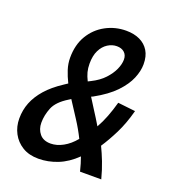

<svg xmlns="http://www.w3.org/2000/svg" viewBox="-132 -809 823 918"><g transform="rotate(20 280.0 -349.5)"><path d="M167 10Q119 10 85.5 -10.5Q52 -31 34 -65Q16 -99 16 -140Q16 -183 31 -221Q46 -259 77.5 -295Q109 -331 161 -365L179 -377Q164 -407 154.5 -436.5Q145 -466 145 -496Q145 -562 173.5 -609.5Q202 -657 250 -683Q298 -709 354 -709Q394 -709 423.5 -695Q453 -681 469.5 -654Q486 -627 486 -586Q486 -552 470 -513.5Q454 -475 416.5 -435.5Q379 -396 312 -359L303 -355Q321 -326 334.5 -305Q348 -284 359 -266.5Q370 -249 380 -232Q397 -262 410.5 -297Q424 -332 435 -372L524 -362Q506 -294 480 -242Q454 -190 428 -151Q443 -120 457.5 -83Q472 -46 484 0H376Q371 -21 366 -37Q361 -53 355 -70Q312 -28 264 -9Q216 10 167 10ZM197 -78Q228 -78 260 -95.5Q292 -113 319 -146Q299 -187 271.5 -229.5Q244 -272 218 -312L207 -305Q153 -272 137.5 -233.5Q122 -195 122 -157Q122 -124 141 -101Q160 -78 197 -78ZM263 -418 277 -425Q317 -445 341.5 -471.5Q366 -498 378 -525Q390 -552 390 -575Q390 -598 375.5 -611Q361 -624 337 -624Q313 -624 291 -610Q269 -596 255.5 -569Q242 -542 242 -501Q242 -478 247 -459Q252 -440 263 -418Z"/></g></svg>

Font: Ubuntu Sans Mono Medium
Style: Italic
Weight: 500
Italic angle: -13.5°
Monospace: yes
Designer: Dalton Maag Ltd
Foundry: Dalton Maag Ltd
Version: Version 1.006